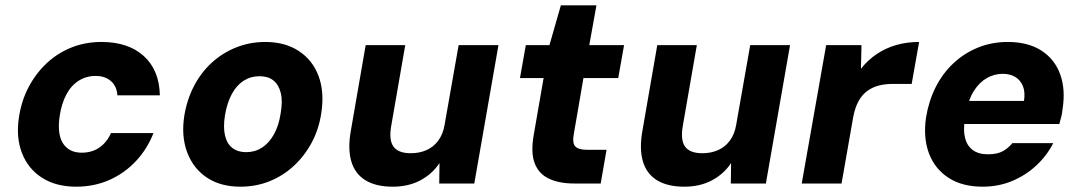

<svg xmlns="http://www.w3.org/2000/svg" viewBox="-20 -691 4067 723"><path d="M267 12Q191 12 138.5 -21.5Q86 -55 63 -114Q40 -173 51 -247Q60 -310 87.5 -362.5Q115 -415 156.5 -453.5Q198 -492 250 -512.5Q302 -533 362 -533Q463 -533 521.5 -480Q580 -427 582 -332H422Q420 -366 398 -385.5Q376 -405 340 -405Q304 -405 275.5 -386.5Q247 -368 229.5 -334.5Q212 -301 205 -256Q200 -224 202.5 -198Q205 -172 215.5 -154Q226 -136 244 -126Q262 -116 288 -116Q313 -116 334 -124.5Q355 -133 371.5 -150Q388 -167 398 -190H558Q534 -129 491 -83.5Q448 -38 391 -13Q334 12 267 12Z M885 12Q811 12 759.5 -22Q708 -56 685 -117Q662 -178 674 -255Q684 -316 710.5 -367Q737 -418 777.5 -455Q818 -492 869.5 -512.5Q921 -533 979 -533Q1053 -533 1105 -499Q1157 -465 1179.5 -405Q1202 -345 1190 -266Q1181 -205 1154 -154.5Q1127 -104 1086.5 -66.5Q1046 -29 995 -8.5Q944 12 885 12ZM907 -118Q940 -118 966.5 -135Q993 -152 1011.5 -185Q1030 -218 1037 -265Q1045 -311 1037 -342Q1029 -373 1009 -388.5Q989 -404 957 -404Q924 -404 897.5 -387Q871 -370 853 -337Q835 -304 827 -256Q820 -211 827.5 -180Q835 -149 855.5 -133.5Q876 -118 907 -118Z M1459 12Q1396 12 1356.5 -12Q1317 -36 1303 -83Q1289 -130 1301 -198L1357 -521H1506L1453 -216Q1444 -163 1462 -138.5Q1480 -114 1527 -114Q1559 -114 1585.5 -125.5Q1612 -137 1630 -161Q1648 -185 1654 -220L1707 -521H1857L1766 0H1634L1635 -77Q1608 -36 1563 -12Q1518 12 1459 12Z M2142 0Q2086 0 2047.5 -18Q2009 -36 1993.5 -76Q1978 -116 1990 -184L2027 -397H1938L1960 -521H2049L2092 -671H2226L2199 -521H2330L2308 -397H2177L2140 -182Q2135 -152 2146.5 -139.5Q2158 -127 2190 -127H2264L2242 0Z M2557 12Q2494 12 2454.5 -12Q2415 -36 2401 -83Q2387 -130 2399 -198L2455 -521H2604L2551 -216Q2542 -163 2560 -138.5Q2578 -114 2625 -114Q2657 -114 2683.5 -125.5Q2710 -137 2728 -161Q2746 -185 2752 -220L2805 -521H2955L2864 0H2732L2733 -77Q2706 -36 2661 -12Q2616 12 2557 12Z M2999 0 3091 -521H3224L3222 -432Q3248 -465 3281.5 -487.5Q3315 -510 3355 -521.5Q3395 -533 3441 -533L3413 -375H3340Q3314 -375 3290 -369Q3266 -363 3246.5 -349Q3227 -335 3213.5 -311Q3200 -287 3193 -251L3149 0Z M3680 12Q3604 12 3552.5 -21Q3501 -54 3478.5 -112.5Q3456 -171 3467 -248Q3477 -310 3503 -362Q3529 -414 3570 -452.5Q3611 -491 3663 -512Q3715 -533 3775 -533Q3851 -533 3901.5 -500.5Q3952 -468 3972.5 -410.5Q3993 -353 3981 -279Q3980 -266 3976.5 -252Q3973 -238 3969 -224H3568L3584 -311H3836Q3841 -344 3832 -366.5Q3823 -389 3803.5 -401Q3784 -413 3756 -413Q3724 -413 3696 -397Q3668 -381 3647.5 -349Q3627 -317 3618 -268L3613 -238Q3607 -200 3614 -171.5Q3621 -143 3642.5 -126.5Q3664 -110 3700 -110Q3735 -110 3756 -121.5Q3777 -133 3792 -152H3946Q3923 -106 3883 -68.5Q3843 -31 3791.5 -9.5Q3740 12 3680 12Z"/></svg>

Font: DM Sans 10pt Black
Style: Italic
Weight: 900
Italic angle: -10°
Version: Version 4.004;gftools[0.9.30]